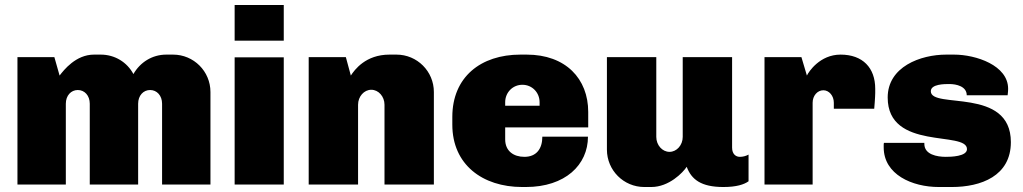

<svg xmlns="http://www.w3.org/2000/svg" viewBox="-20 -740 4101 770"><path d="M674 -521H647C590 -521 542 -490 515 -443C490 -490 441 -521 384 -521H357C284 -521 236 -459 219 -437L198 -511H50V0H244V-324C244 -357 265 -379 292 -379C319 -379 340 -357 340 -324V0H534V-324C534 -357 555 -379 582 -379C609 -379 630 -357 630 -324V0H824V-371C824 -454 757 -521 674 -521Z M1118 -577V-720H921V-577ZM1118 0V-510H921V0Z M1570 -521H1542C1446 -521 1402 -460 1387 -437L1367 -511H1218V0H1416V-320C1416 -353 1440 -380 1469 -380C1498 -380 1522 -353 1522 -320V0H1720V-371C1720 -454 1653 -521 1570 -521Z M2092 -521H2067C1908 -521 1794 -431 1794 -271V-240C1794 -80 1915 10 2074 10H2089C2247 10 2338 -79 2338 -192H2155C2155 -143 2131 -111 2083 -111C2040 -111 2006 -134 2006 -181V-229H2339V-291C2339 -424 2249 -521 2092 -521ZM2075 -400C2114 -400 2144 -369 2144 -330V-316H2006V-330C2006 -369 2036 -400 2075 -400Z M2916 -511H2718V-191C2718 -158 2694 -131 2665 -131C2636 -131 2612 -158 2612 -191V-511H2414V-140C2414 -57 2481 10 2564 10H2592C2663 10 2719 -48 2734 -71C2753 -20 2792 10 2881 10C2933 10 2964 0 2982 -13V-120C2971 -114 2959 -111 2947 -111C2932 -111 2916 -121 2916 -148Z M3351 -521C3268 -521 3223 -452 3216 -437L3194 -511H3046V0H3239V-328C3239 -356 3258 -378 3282 -378C3305 -378 3324 -356 3324 -328V-304H3486L3488 -329C3489 -344 3490 -359 3490 -367V-384C3490 -468 3440 -521 3351 -521Z M3806 -521H3775C3671 -521 3540 -472 3540 -349C3540 -134 3858 -217 3858 -142C3858 -112 3792 -111 3773 -111C3738 -111 3687 -120 3687 -163V-167H3525C3524 -164 3524 -161 3524 -158V-149C3524 -40 3638 10 3745 10H3797C3914 10 4034 -34 4034 -170C4034 -393 3713 -301 3713 -374C3713 -403 3768 -403 3787 -403C3815 -403 3857 -394 3857 -358H4021C4021 -362 4023 -370 4023 -384C4023 -478 3894 -521 3806 -521Z"/></svg>

Font: Chivo Light
Style: Bold
Weight: 900
Designer: Hector Gatti
Foundry: Omnibus-Type
Version: Version 1.003;PS 001.003;hotconv 1.0.70;makeotf.lib2.5.58329